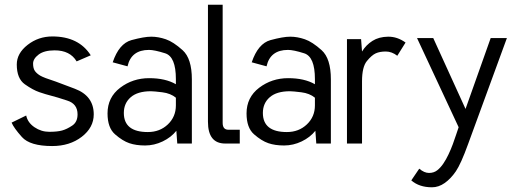

<svg xmlns="http://www.w3.org/2000/svg" viewBox="-20 -610 2199 816"><path d="M305.7 -349.1Q277.8 -396 212.4 -396Q168 -396 144.5 -378.4Q120.6 -360.4 120.6 -339.8Q120.6 -319.3 128.4 -308.3Q136.2 -297.4 150.9 -288.6Q165.5 -279.8 217.3 -263.2L297.9 -232.9Q378.4 -202.6 378.4 -124Q378.4 -67.9 327.4 -28.6Q276.4 10.7 201.7 10.7Q107.4 10.7 73 -27.8Q38.6 -66.4 29.3 -88.9L91.3 -119.1Q97.7 -88.9 126.5 -69.3Q155.3 -49.8 189.5 -49.8Q223.6 -49.8 243.9 -55.4Q264.2 -61 286.9 -76.2Q309.6 -91.3 309.6 -124Q309.6 -168.9 265.6 -182.6Q221.2 -197.3 197.8 -203.1Q174.3 -209 147.2 -218.3Q120.1 -227.5 85.7 -251.7Q51.3 -275.9 51.3 -335.9Q51.3 -383.3 97.2 -419.2Q143.1 -455.1 202.6 -455.1Q314.5 -455.1 365.7 -375Z M613.3 -397.9Q537.6 -397.9 522 -328.1L459 -345.2Q485.8 -424.8 538.6 -439.5Q592.3 -454.1 622.6 -454.1Q652.8 -454.1 684.8 -443.1Q716.8 -432.1 756.1 -396.7Q795.4 -361.3 795.4 -272.9V0H733.4L729.5 -54.2Q707.5 -26.4 671.4 -9Q635.3 8.3 596.7 8.3Q558.1 8.3 529.5 -1.5Q501 -11.2 469 -39.1Q437 -66.9 437 -127.9Q437 -196.3 490.7 -237.1Q544.4 -277.8 613.8 -277.8Q683.1 -277.8 727.5 -252V-273.9Q727.5 -369.1 681.9 -383.5Q636.2 -397.9 613.3 -397.9ZM727.5 -162.1V-194.8Q705.1 -213.4 669.7 -217.8Q634.3 -222.2 621.1 -222.2Q564.9 -222.2 535.6 -196.8Q506.3 -171.4 506.3 -129.9Q506.3 -48.8 608.4 -48.8Q659.2 -48.8 693.4 -81.3Q727.5 -113.8 727.5 -162.1Z M926.3 -87.9Q926.3 -58.6 950.7 -58.6H999V0H937Q863.8 0 863.8 -92.8V-589.8H926.3Z M1204.1 -397.9Q1128.4 -397.9 1112.8 -328.1L1049.8 -345.2Q1076.7 -424.8 1129.4 -439.5Q1183.1 -454.1 1213.4 -454.1Q1243.7 -454.1 1275.6 -443.1Q1307.6 -432.1 1346.9 -396.7Q1386.2 -361.3 1386.2 -272.9V0H1324.2L1320.3 -54.2Q1298.3 -26.4 1262.2 -9Q1226.1 8.3 1187.5 8.3Q1148.9 8.3 1120.4 -1.5Q1091.8 -11.2 1059.8 -39.1Q1027.8 -66.9 1027.8 -127.9Q1027.8 -196.3 1081.5 -237.1Q1135.3 -277.8 1204.6 -277.8Q1273.9 -277.8 1318.4 -252V-273.9Q1318.4 -369.1 1272.7 -383.5Q1227.1 -397.9 1204.1 -397.9ZM1318.4 -162.1V-194.8Q1295.9 -213.4 1260.5 -217.8Q1225.1 -222.2 1211.9 -222.2Q1155.8 -222.2 1126.5 -196.8Q1097.2 -171.4 1097.2 -129.9Q1097.2 -48.8 1199.2 -48.8Q1250 -48.8 1284.2 -81.3Q1318.4 -113.8 1318.4 -162.1Z M1703.6 -429.2 1668.5 -373Q1645 -391.1 1619.6 -391.1Q1594.2 -391.1 1576.9 -383.3Q1559.6 -375.5 1539.1 -350.3Q1518.6 -325.2 1518.6 -264.2V0H1454.6V-443.8H1514.6L1518.6 -391.1Q1535.6 -418.9 1563 -436.3Q1590.3 -453.6 1629.4 -454.1Q1668.5 -454.6 1703.6 -429.2Z M1761.7 106.9Q1783.2 125 1803.2 125Q1823.7 125 1837.9 114Q1852.1 103 1864 85.4Q1876 67.9 1886.2 46.1Q1896.5 24.4 1904.5 2.7Q1912.6 -19 1918.7 -38.1Q1924.8 -57.1 1929.2 -69.3L1752.4 -448.2H1821.3L1958.5 -147L2065.4 -448.2H2134.3L1969.7 1.5Q1939 86.4 1917.5 117.9Q1896 149.4 1870.1 167.7Q1844.2 186 1815.9 186Q1761.7 186 1728 156.7Z"/></svg>

Font: Meera
Style: Regular
Weight: 400
Designer: Hussain KH and Suresh P for Swathanthra Malayalam Computing (SMC)
Version: Version 7.0.0+20221109